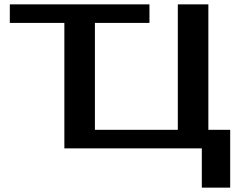

<svg xmlns="http://www.w3.org/2000/svg" viewBox="-20 -680 1100 880"><path d="M25 -575V-660H665V-575H415V-85H795V-660H935V-85H1035V180H905V0H275V-575Z"/></svg>

Font: Xolonium
Style: Regular
Weight: 400
Designer: Severin Meyer
Version: Version 4.2